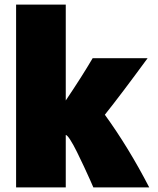

<svg xmlns="http://www.w3.org/2000/svg" viewBox="-20 -800 689 835"><path d="M629 15H386Q385 12 372 -17Q359 -46 345 -76Q331 -106 315 -138.5Q299 -171 285.5 -192Q272 -213 266 -213V15H50V-780H266V-363Q338 -470 383 -547H622Q507 -390 436 -301Q539 -159 629 15Z"/></svg>

Font: Repo
Style: ExtraBlack
Weight: 1000
Designer: Stefan Peev
Foundry: Context Ltd
Version: Version 001.000